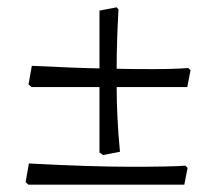

<svg xmlns="http://www.w3.org/2000/svg" viewBox="-20 -505 590 525"><path d="M299 -267Q299 -185 308 -90L262 -81L252 -88V-267H66L58 -274L67 -325Q189 -319 252 -318V-476L299 -485L304 -479Q299 -391 299 -318V-317Q336 -316 396 -316Q456 -316 495 -319L501 -313L492 -267ZM59 -58Q229 -49 338.5 -49Q448 -49 487 -52L493 -46L484 0H58L50 -7Z"/></svg>

Font: Almendra
Style: Italic
Weight: 400
Italic angle: -12°
Designer: Ana Sanfelippo
Foundry: Ana Sanfelippo
Version: Version 1.004